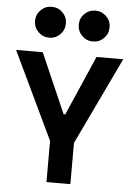

<svg xmlns="http://www.w3.org/2000/svg" viewBox="-62 -986 709 1032"><g transform="rotate(5 293.0 -470.5)"><path d="M235.8 -207 3.9 -693.4H147.9L288.6 -371.1H297.4L438 -693.4H582L350.1 -207ZM228.5 0V-341.8H357.4V0ZM410.6 -774.4Q376.6 -774.4 352.1 -798.8Q327.6 -823.2 327.6 -857.9Q327.6 -892.6 352.1 -916.8Q376.6 -940.9 410.6 -940.9Q445.3 -940.9 469.7 -916.8Q494.1 -892.6 494.1 -857.9Q494.1 -823.2 469.8 -798.8Q445.5 -774.4 410.6 -774.4ZM175.3 -774.4Q140.6 -774.4 116.2 -798.8Q91.8 -823.2 91.8 -857.9Q91.8 -892.6 116.2 -916.8Q140.6 -940.9 175.3 -940.9Q210 -940.9 234.1 -916.8Q258.3 -892.6 258.3 -857.9Q258.3 -823.2 234.1 -798.8Q210 -774.4 175.3 -774.4Z"/></g></svg>

Font: Cascadia Mono
Style: Regular
Weight: 400
Monospace: yes
Designer: Aaron Bell
Foundry: Saja Typeworks
Version: Version 2102.003